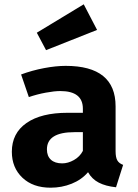

<svg xmlns="http://www.w3.org/2000/svg" viewBox="-20 -855 640 892"><path d="M552 -89 519 15Q471 10 439 -6.5Q407 -23 389 -55Q359 -20 313 -1.5Q267 17 215 17Q133 17 84 -29.5Q35 -76 35 -150Q35 -236 103 -283.5Q171 -331 294 -331H365V-350Q365 -432 260 -432Q233 -432 192.5 -424.5Q152 -417 114 -404L78 -509Q129 -528 184.5 -538.5Q240 -549 285 -549Q517 -549 517 -361V-153Q517 -124 525 -110Q533 -96 552 -89ZM365 -154V-241H326Q198 -241 198 -161Q198 -130 216.5 -113Q235 -96 269 -96Q296 -96 323.5 -111.5Q351 -127 365 -154ZM431 -716 194 -622 151 -703 369 -835Z"/></svg>

Font: Fira Mono
Style: Bold
Weight: 700
Monospace: yes
Designer: Carrois Corporate & Edenspiekermann AG
Foundry: Carrois Corporate GbR & Edenspiekermann AG
Version: Version 3.206